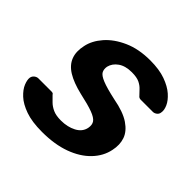

<svg xmlns="http://www.w3.org/2000/svg" viewBox="-141 -667 815 815"><g transform="rotate(45 266.0 -260.0)"><path d="M212 10Q152 10 112.5 -4Q73 -18 50.5 -39Q28 -60 19.5 -81Q11 -102 13 -116Q15 -127 23.5 -133.5Q32 -140 41 -140H120Q124 -140 127 -139Q130 -138 133 -133Q144 -122 156 -110Q168 -98 186.5 -89.5Q205 -81 235 -81Q274 -81 303.5 -96.5Q333 -112 339 -141Q343 -162 334 -175Q325 -188 297 -198.5Q269 -209 214 -221Q160 -234 127.5 -254Q95 -274 83.5 -304Q72 -334 81 -374Q89 -413 120 -448.5Q151 -484 202.5 -507Q254 -530 323 -530Q377 -530 414.5 -516.5Q452 -503 474.5 -483Q497 -463 506 -442.5Q515 -422 512 -407Q511 -396 502.5 -389.5Q494 -383 485 -383H412Q407 -383 403 -385Q399 -387 397 -390Q387 -400 376.5 -411.5Q366 -423 349.5 -431Q333 -439 303 -439Q265 -439 241.5 -422.5Q218 -406 212 -381Q209 -364 215.5 -351.5Q222 -339 249 -328Q276 -317 331 -305Q396 -293 430.5 -269.5Q465 -246 475.5 -215.5Q486 -185 478 -148Q469 -103 434.5 -67Q400 -31 344 -10.5Q288 10 212 10Z"/></g></svg>

Font: Rubik Medium
Style: Italic
Weight: 500
Italic angle: -12°
Designer: Hubert and Fischer
Foundry: Hubert and Fischer
Version: Version 2.300;gftools[0.9.30]